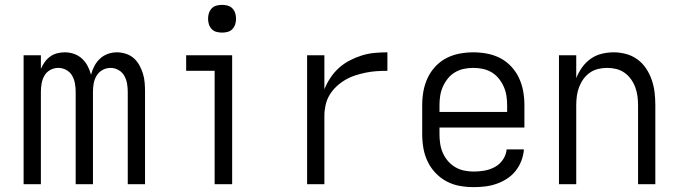

<svg xmlns="http://www.w3.org/2000/svg" viewBox="-20 -757 2790 789"><path d="M77 0V-530H148V-474Q154 -488 163.5 -501.5Q173 -515 186 -524.5Q199 -534 214.5 -538Q230 -542 246 -542Q266 -542 284.5 -535.5Q303 -529 317 -516Q331 -503 340 -486Q349 -469 354 -450Q359 -469 368 -486Q377 -503 391 -516Q405 -529 423 -535.5Q441 -542 461 -542Q479 -542 497.5 -536Q516 -530 530 -517.5Q544 -505 553 -488.5Q562 -472 567.5 -454Q573 -436 574.5 -417Q576 -398 576 -380V0H505V-380Q505 -397 502 -414Q499 -431 490.5 -446Q482 -461 466.5 -469.5Q451 -478 434 -478Q417 -478 401.5 -469.5Q386 -461 377 -446Q368 -431 365 -414Q362 -397 362 -380V0H291V-380Q291 -397 288 -414Q285 -431 276.5 -446Q268 -461 252.5 -469.5Q237 -478 219 -478Q202 -478 186.5 -469.5Q171 -461 162.5 -446Q154 -431 151 -414Q148 -397 148 -380V0Z M893 -623Q881 -623 869.5 -626Q858 -629 850 -637.5Q842 -646 838.5 -657Q835 -668 835 -680Q835 -692 838.5 -703Q842 -714 850 -722.5Q858 -731 869.5 -734Q881 -737 893 -737Q904 -737 915.5 -734Q927 -731 935 -722.5Q943 -714 946.5 -703Q950 -692 950 -680Q950 -668 946.5 -657Q943 -646 935 -637.5Q927 -629 915.5 -626Q904 -623 893 -623ZM862 0V-466H745V-530H934V0Z M1242 0V-530H1313V-390Q1323 -415 1338 -437.5Q1353 -460 1373 -478Q1393 -496 1417 -508.5Q1441 -521 1466.5 -529Q1492 -537 1518.5 -539.5Q1545 -542 1572 -542V-466Q1550 -466 1527.5 -464.5Q1505 -463 1483 -458.5Q1461 -454 1439.5 -447Q1418 -440 1398.5 -428.5Q1379 -417 1362.5 -401.5Q1346 -386 1334.5 -367Q1323 -348 1318 -325.5Q1313 -303 1313 -281V0Z M1927 12Q1898 12 1869.5 7Q1841 2 1815.5 -11.5Q1790 -25 1770 -46Q1750 -67 1737.5 -93Q1725 -119 1720 -147.5Q1715 -176 1715 -205V-325Q1715 -354 1720 -382Q1725 -410 1737 -436Q1749 -462 1769 -483.5Q1789 -505 1814 -518Q1839 -531 1867.5 -536.5Q1896 -542 1925 -542Q1954 -542 1982.5 -536.5Q2011 -531 2036 -518Q2061 -505 2081 -483.5Q2101 -462 2113 -436Q2125 -410 2130 -382Q2135 -354 2135 -325V-233H1786V-205Q1786 -185 1789 -165.5Q1792 -146 1800 -128Q1808 -110 1821 -95Q1834 -80 1851 -70Q1868 -60 1887.5 -56Q1907 -52 1927 -52Q1949 -52 1971.5 -56Q1994 -60 2014 -71Q2034 -82 2047 -101.5Q2060 -121 2062 -143H2133Q2131 -119 2122.5 -96.5Q2114 -74 2099 -55Q2084 -36 2064 -23Q2044 -10 2021.5 -2Q1999 6 1975 9Q1951 12 1927 12ZM1786 -297H2064V-325Q2064 -345 2061 -364Q2058 -383 2050 -401Q2042 -419 2029.5 -434.5Q2017 -450 2000 -460Q1983 -470 1964 -474Q1945 -478 1925 -478Q1905 -478 1886 -474Q1867 -470 1850 -460Q1833 -450 1820.5 -434.5Q1808 -419 1800 -401Q1792 -383 1789 -364Q1786 -345 1786 -325Z M2277 0V-530H2348V-436Q2357 -459 2372 -480Q2387 -501 2407.5 -515.5Q2428 -530 2452.5 -536Q2477 -542 2502 -542Q2528 -542 2553.5 -535Q2579 -528 2600 -512.5Q2621 -497 2635.5 -475Q2650 -453 2658.5 -428Q2667 -403 2670 -377Q2673 -351 2673 -325V0H2602V-325Q2602 -344 2599.5 -362.5Q2597 -381 2590.5 -398.5Q2584 -416 2573 -431.5Q2562 -447 2546.5 -458Q2531 -469 2512.5 -473.5Q2494 -478 2475 -478Q2456 -478 2437.5 -473.5Q2419 -469 2403.5 -458Q2388 -447 2377 -431.5Q2366 -416 2359.5 -398.5Q2353 -381 2350.5 -362.5Q2348 -344 2348 -325V0Z"/></svg>

Font: Lode Term
Style: Regular
Weight: 400
Monospace: yes
Designer: Belleve Invis
Foundry: Belleve Invis
Version: Version 29.2.0